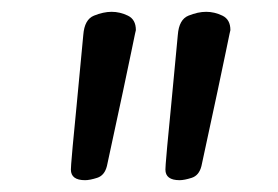

<svg xmlns="http://www.w3.org/2000/svg" viewBox="-20 -933 470 325"><path d="M284 -628Q260 -628 260 -646Q260 -648 260.5 -655.5Q261 -663 263 -685Q265 -707 269.5 -752.5Q274 -798 281 -874Q283 -900 299 -906.5Q315 -913 329 -913Q343 -913 356.5 -906.5Q370 -900 370 -882Q370 -882 368.5 -875.5Q367 -869 362.5 -846.5Q358 -824 348 -777.5Q338 -731 321 -652Q317 -636 304.5 -632Q292 -628 284 -628ZM124 -628Q100 -628 100 -646Q100 -648 100.5 -655.5Q101 -663 103 -685Q105 -707 109.5 -752.5Q114 -798 121 -874Q123 -900 139 -906.5Q155 -913 169 -913Q183 -913 196.5 -906.5Q210 -900 210 -882Q210 -882 208.5 -875.5Q207 -869 202.5 -846.5Q198 -824 188 -777.5Q178 -731 161 -652Q157 -636 144.5 -632Q132 -628 124 -628Z"/></svg>

Font: Kite One
Style: Regular
Weight: 400
Designer: Eduardo Rodriguez Tunni
Foundry: Eduardo Rodriguez Tunni
Version: Version 1.002; ttfautohint (v1.8.4.7-5d5b);gftools[0.9.23]